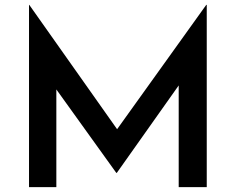

<svg xmlns="http://www.w3.org/2000/svg" viewBox="-20 -774 975 794"><path d="M100 0V-754H101L493 -199L443 -210L833 -754H835V0H719V-491L727 -432L463 -59H461L193 -432L213 -486V0Z"/></svg>

Font: Josefin Sans Thin SemiBold
Style: Regular
Weight: 600
Version: Version 2.000